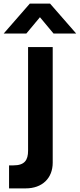

<svg xmlns="http://www.w3.org/2000/svg" viewBox="-60 -800 440 1060"><path d="M-10 240H82C173 240 231 184 231 98V-540H95V32C95 84 76 113 14 113H-10ZM-39.5 -615H85.5L160.5 -705L235.5 -615H360.5L216.5 -780H104.5Z"/></svg>

Font: Eudonet ExtraBold
Style: Regular
Weight: 800
Designer: Mikhail Sharanda
Foundry: Mikhail Sharanda
Version: Version 4.503;Glyphs 3.1.2 (3151)